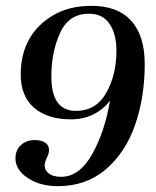

<svg xmlns="http://www.w3.org/2000/svg" viewBox="-20 -627 534 658"><path d="M33 -84Q33 -112 51.5 -129.5Q70 -147 100 -147Q122 -147 135 -138Q148 -129 148 -113Q148 -101 140.5 -86Q133 -71 133 -60Q133 -43 148 -32Q163 -21 189 -21Q252 -21 295.5 -98Q339 -175 357 -282Q334 -252 300 -235Q266 -218 223 -218Q143 -218 97 -257.5Q51 -297 51 -372Q51 -439 78.5 -490Q106 -541 161 -574Q216 -607 294 -607Q383 -607 429.5 -556Q476 -505 476 -407Q476 -294 443 -199Q410 -104 342.5 -46.5Q275 11 178 11Q117 11 75 -17Q33 -45 33 -84ZM379 -454Q379 -510 355.5 -545Q332 -580 285 -580Q216 -580 186 -514.5Q156 -449 156 -365Q156 -247 240 -247Q309 -247 344 -308.5Q379 -370 379 -454Z"/></svg>

Font: Unna Medium
Style: Italic
Weight: 500
Italic angle: -8.05°
Designer: Jorge de Buen Unna
Foundry: Omnibus-Type
Version: Version 2.008